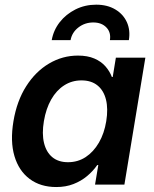

<svg xmlns="http://www.w3.org/2000/svg" viewBox="-20 -770 643 801"><path d="M214.8 10.3Q148.9 10.3 103.8 -23.4Q58.6 -57.1 40.3 -118.7Q22 -180.2 36.1 -264.2Q50.3 -349.1 89.4 -410.4Q128.4 -471.7 184.6 -504.9Q240.7 -538.1 305.2 -538.1Q345.2 -538.1 373.5 -525.9Q401.9 -513.7 419.7 -493.4Q437.5 -473.1 446.8 -448.7H450.2L463.4 -529.3H586.4L499 0H376.5L390.1 -81.5H385.7Q368.2 -56.2 343.3 -35.4Q318.4 -14.6 286.4 -2.2Q254.4 10.3 214.8 10.3ZM263.7 -93.3Q304.7 -93.3 337.4 -114.7Q370.1 -136.2 392.6 -174.8Q415 -213.4 423.3 -264.6Q431.6 -316.4 422.1 -354.5Q412.6 -392.6 386.7 -413.6Q360.8 -434.6 319.8 -434.6Q279.8 -434.6 247.6 -413.8Q215.3 -393.1 193.6 -355Q171.9 -316.9 163.1 -264.6Q154.3 -212.4 163.6 -173.8Q172.9 -135.3 198.2 -114.3Q223.6 -93.3 263.7 -93.3ZM381.3 -750.5Q427.7 -750.5 460.9 -730.7Q494.1 -710.9 509.3 -677.5Q524.4 -644 517.6 -602.5H438.5Q443.8 -634.8 423.8 -655.5Q403.8 -676.3 369.1 -676.3Q334 -676.3 307.1 -655.5Q280.3 -634.8 274.4 -602.5H195.8Q203.1 -644 229.2 -677.5Q255.4 -710.9 294.9 -730.7Q334.5 -750.5 381.3 -750.5Z"/></svg>

Font: Inter 24pt SemiBold
Style: Italic
Weight: 600
Italic angle: -9.3988°
Designer: Rasmus Andersson
Foundry: rsms
Version: Version 4.001;git-66647c0bb